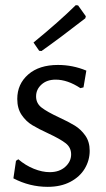

<svg xmlns="http://www.w3.org/2000/svg" viewBox="-20 -717 410 745"><path d="M315 -443C279.7 -457.7 243 -465 205 -465C156.3 -465 117.8 -452.7 89.5 -428C61.2 -403.3 47 -371.7 47 -333C47 -308.3 52.7 -287.7 64 -271C75.3 -254.3 89 -241.2 105 -231.5C121 -221.8 142 -211 168 -199C198 -185 220.2 -172.5 234.5 -161.5C248.8 -150.5 256 -136 256 -118C256 -99.3 248.3 -83.2 233 -69.5C217.7 -55.8 197.7 -49 173 -49C153.7 -49 133.2 -53.3 111.5 -62C89.8 -70.7 69.7 -83 51 -99L42 -93L32 -25C74 -3 118.3 8 165 8C199 8 228.3 1.5 253 -11.5C277.7 -24.5 296.3 -41.7 309 -63C321.7 -84.3 328 -107.3 328 -132C328 -155.3 322.3 -175 311 -191C299.7 -207 286.2 -219.8 270.5 -229.5C254.8 -239.2 234 -250 208 -262C178 -276 155.8 -288.5 141.5 -299.5C127.2 -310.5 120 -325 120 -343C120 -361 127 -376.3 141 -389C155 -401.7 173.3 -408 196 -408C226.7 -408 258.7 -397 292 -375L304 -378ZM313 -654 283 -696 274 -697C230 -653.7 175.3 -605.3 110 -552L132 -520L141 -519C188.3 -552.3 245 -594.7 311 -646Z"/></svg>

Font: Alegreya Sans
Style: Regular
Weight: 400
Designer: Juan Pablo del Peral
Foundry: Huerta Tipografica
Version: Version 1.000;PS 001.000;hotconv 1.0.70;makeotf.lib2.5.58329